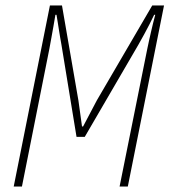

<svg xmlns="http://www.w3.org/2000/svg" viewBox="-20 -680 640 700"><path d="M30 0 162 -660H206L266 -313L279 -219H283L333 -314L535 -660H578L446 0H416L517 -502Q520 -517 523.5 -532.5Q527 -548 530.5 -563.5Q534 -579 538 -595Q542 -611 546 -626H542Q534 -609 525 -591.5Q516 -574 506 -555.5Q496 -537 484 -516L289 -181H259L204 -517Q202 -529 199.5 -542.5Q197 -556 195 -570Q193 -584 190.5 -598.5Q188 -613 186 -626H182Q179 -606 175 -585Q171 -564 167.5 -543Q164 -522 160 -502L60 0Z"/></svg>

Font: Source Code Pro ExtraLight ExtraLight
Style: Italic
Weight: 250
Italic angle: -11°
Monospace: yes
Version: Version 1.016;hotconv 1.0.116;makeotfexe 2.5.65601